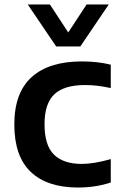

<svg xmlns="http://www.w3.org/2000/svg" viewBox="-20 -828 540 858"><path d="M328.5 10Q191 10 117.5 -59.8Q44 -129.5 44 -271.5Q44 -414 121.8 -483.8Q199.5 -553.5 345.5 -553.5Q417 -553.5 475 -539V-434.5Q445 -441 417.2 -444.5Q389.5 -448 360 -448Q267 -448 223 -406.8Q179 -365.5 179 -273Q179 -178.5 221.2 -137Q263.5 -95.5 345 -95.5Q399.5 -95.5 475 -117V-12.5Q407.5 10 328.5 10ZM231 -620.5 104 -808H203L285 -683L367 -808H466L339 -620.5Z"/></svg>

Font: Encode Sans Semi Expanded SemiBold
Style: Regular
Weight: 600
Width: 6
Designer: Multiple Designers
Foundry: Impallari Type
Version: Version 3.000; ttfautohint (v1.8.3) -l 8 -r 50 -G 200 -x 14 